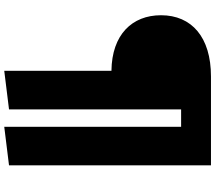

<svg xmlns="http://www.w3.org/2000/svg" viewBox="-76 -716 1037 926"><g transform="rotate(90 443.0 -253.5)"><path d="M349 -752C160 -752 54 -659 54 -511C54 -372 147 -274 322 -272V245L508 222V-608H592V245L778 222V-752Z"/></g></svg>

Font: Glow Sans SC Normal Heavy
Style: Regular
Weight: 900
Designer: Ryoko NISHIZUKA (kana, bopomofo & ideographs); Paul D. Hunt (Latin, Greek & Cyrillic); Sandoll Communications, Soo-young
Version: Version 0.93